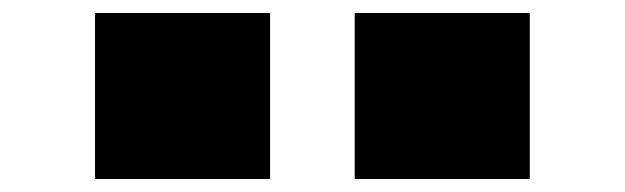

<svg xmlns="http://www.w3.org/2000/svg" viewBox="-20 -757 960 295"><path d="M126 -482V-737H395V-482ZM525 -737H794V-482H525Z"/></svg>

Font: ChangwonDangamAsac Bold
Style: Regular
Weight: 700
Designer: Choi Chi-young, Lee Youngbeen, Kim Jungjin, Yoon Jihee, Han Dohee
Foundry: YoonDesign Inc.
Version: Version 1.010;Build 20210623